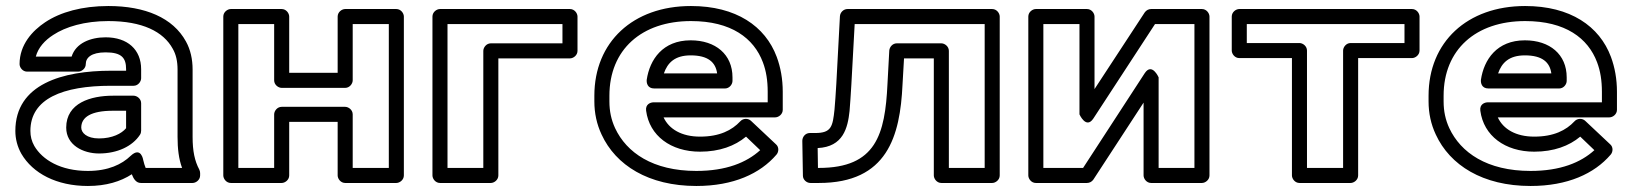

<svg xmlns="http://www.w3.org/2000/svg" viewBox="-20 -583 5429 638"><path d="M570 -128C570 -89 574 -55 585 -25H464C461 -33 458 -41 456 -51C456 -51 449 -98 414 -65C385 -37 340 -15 272 -15C181 -15 121 -52 94 -98C85 -114 81 -130 81 -148C81 -255 188 -298 349 -298H424C439 -298 449 -312 449 -323V-353C449 -418 404 -459 331 -459C281 -459 232 -440 218 -395H99C107 -425 129 -449 157 -467C198 -494 261 -513 340 -513C453 -513 523 -478 554 -421C565 -402 570 -379 570 -352ZM448 25H620C631 25 645 15 645 0V-8C645 -12 644 -16 642 -20C627 -48 620 -81 620 -128V-352C620 -386 613 -418 598 -445C555 -524 462 -563 340 -563C253 -563 181 -543 130 -509C88 -481 45 -435 45 -370C45 -359 55 -345 70 -345H240C251 -345 265 -355 265 -370C265 -391 283 -409 331 -409C385 -409 399 -390 399 -353V-348H349C189 -348 31 -304 31 -148C31 -121 38 -95 51 -72C89 -7 168 35 272 35C333 35 381 20 418 -4C423 9 431 25 448 25ZM200 -159C200 -101 256 -73 309 -73C370 -73 420 -97 445 -135C448 -139 449 -145 449 -149V-240C449 -255 435 -265 424 -265H355C282 -265 200 -241 200 -159ZM250 -159C250 -194 283 -215 355 -215H399V-157C384 -139 353 -123 309 -123C268 -123 250 -142 250 -159Z M1272 -25H1152V-203C1152 -218 1138 -228 1127 -228H916C901 -228 891 -214 891 -203V-25H772V-503H891V-316C891 -301 905 -291 916 -291H1127C1142 -291 1152 -305 1152 -316V-503H1272ZM1297 25C1308 25 1322 15 1322 0V-528C1322 -539 1312 -553 1297 -553H1127C1116 -553 1102 -543 1102 -528V-341H941V-528C941 -539 931 -553 916 -553H747C736 -553 722 -543 722 -528V0C722 11 732 25 747 25H916C927 25 941 15 941 0V-178H1102V0C1102 11 1112 25 1127 25Z M1849 -439H1611C1596 -439 1586 -425 1586 -414V-25H1467V-503H1849ZM1874 -389C1885 -389 1899 -399 1899 -414V-528C1899 -539 1889 -553 1874 -553H1442C1431 -553 1417 -543 1417 -528V0C1417 11 1427 25 1442 25H1611C1622 25 1636 15 1636 0V-389Z M2276 -513C2410 -513 2485 -456 2515 -376C2526 -347 2531 -315 2531 -278V-243H2152C2142 -243 2124 -237 2127 -215C2138 -132 2209 -79 2306 -79C2371 -79 2422 -98 2459 -129L2506 -84C2461 -43 2393 -15 2294 -15C2149 -15 2062 -76 2024 -157C2011 -185 2005 -214 2005 -246V-265C2005 -418 2112 -513 2276 -513ZM2185 -193H2556C2567 -193 2581 -203 2581 -218V-278C2581 -320 2574 -359 2561 -394C2523 -496 2426 -563 2276 -563C2083 -563 1955 -443 1955 -265V-246C1955 -207 1963 -170 1979 -136C2026 -34 2135 35 2294 35C2417 35 2506 -6 2560 -69C2568 -78 2569 -94 2559 -103L2476 -181C2466 -191 2449 -190 2440 -180C2412 -150 2371 -129 2306 -129C2245 -129 2203 -154 2185 -193ZM2414 -326C2414 -402 2358 -449 2275 -449C2182 -449 2139 -385 2129 -318C2128 -308 2131 -289 2154 -289H2389C2404 -289 2414 -303 2414 -314ZM2363 -339H2186C2198 -374 2222 -399 2275 -399C2333 -399 2358 -376 2363 -339Z M3252 -503V-25H3133V-414C3133 -429 3119 -439 3108 -439H2960C2946 -439 2936 -427 2935 -415L2929 -304C2921 -136 2891 -25 2701 -25H2698L2697 -91C2782 -95 2797 -158 2803 -214C2805 -238 2807 -268 2809 -302L2820 -503ZM3302 -528C3302 -539 3292 -553 3277 -553H2796C2784 -553 2772 -543 2771 -529L2759 -304C2757 -270 2755 -242 2753 -219C2747 -163 2743 -141 2689 -141H2671C2656 -141 2646 -128 2646 -115L2648 1C2648 14 2660 25 2673 25H2701C2929 25 2971 -131 2979 -302L2984 -389H3083V0C3083 11 3093 25 3108 25H3277C3288 25 3302 15 3302 0Z M3818 -503H3949V-25H3830V-326C3830 -326 3808 -376 3784 -340L3579 -25H3447V-503H3567V-203C3567 -203 3589 -153 3613 -189ZM3805 -553C3797 -553 3789 -549 3784 -542L3617 -287V-528C3617 -539 3607 -553 3592 -553H3422C3411 -553 3397 -543 3397 -528V0C3397 11 3407 25 3422 25H3592C3600 25 3608 21 3613 14L3780 -242V0C3780 11 3790 25 3805 25H3974C3985 25 3999 15 3999 0V-528C3999 -539 3989 -553 3974 -553Z M4647 -440H4468C4453 -440 4443 -426 4443 -415V-25H4323V-415C4323 -430 4309 -440 4298 -440H4123V-503H4647ZM4672 -390C4683 -390 4697 -400 4697 -415V-528C4697 -539 4687 -553 4672 -553H4098C4087 -553 4073 -543 4073 -528V-415C4073 -404 4083 -390 4098 -390H4273V0C4273 11 4283 25 4298 25H4468C4479 25 4493 15 4493 0V-390Z M5048 -513C5182 -513 5257 -456 5287 -376C5298 -347 5303 -315 5303 -278V-243H4924C4914 -243 4896 -237 4899 -215C4910 -132 4981 -79 5078 -79C5143 -79 5194 -98 5231 -129L5278 -84C5233 -43 5165 -15 5066 -15C4921 -15 4834 -76 4796 -157C4783 -185 4777 -214 4777 -246V-265C4777 -418 4884 -513 5048 -513ZM4957 -193H5328C5339 -193 5353 -203 5353 -218V-278C5353 -320 5346 -359 5333 -394C5295 -496 5198 -563 5048 -563C4855 -563 4727 -443 4727 -265V-246C4727 -207 4735 -170 4751 -136C4798 -34 4907 35 5066 35C5189 35 5278 -6 5332 -69C5340 -78 5341 -94 5331 -103L5248 -181C5238 -191 5221 -190 5212 -180C5184 -150 5143 -129 5078 -129C5017 -129 4975 -154 4957 -193ZM5186 -326C5186 -402 5130 -449 5047 -449C4954 -449 4911 -385 4901 -318C4900 -308 4903 -289 4926 -289H5161C5176 -289 5186 -303 5186 -314ZM5135 -339H4958C4970 -374 4994 -399 5047 -399C5105 -399 5130 -376 5135 -339Z"/></svg>

Font: Asimov
Style: XWidOu
Weight: 500
Designer: Google
Version: Version 2.000980; 2014